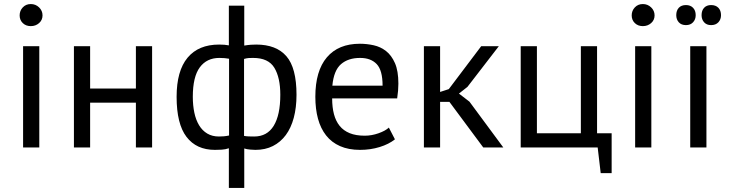

<svg xmlns="http://www.w3.org/2000/svg" viewBox="-20 -728 3608 948"><path d="M94 -500H174V0H94ZM77 -652Q77 -675 92.5 -691.5Q108 -708 132 -708Q156 -708 173 -691.5Q190 -675 190 -652Q190 -629 173 -614Q156 -599 132 -599Q108 -599 92.5 -614Q77 -629 77 -652Z M651 -221H425V0H345V-500H425V-291H651V-500H731V0H651Z M1110 4Q1093 10 1074.5 11Q1056 12 1041 12Q950 12 901 -52Q852 -116 852 -250Q852 -378 906 -443Q960 -508 1062 -508Q1090 -508 1110 -504V-700H1186V-503Q1204 -506 1218 -507Q1232 -508 1245 -508Q1344 -508 1394 -450.5Q1444 -393 1444 -260Q1444 -197 1430.5 -146.5Q1417 -96 1391 -61Q1365 -26 1327.5 -7Q1290 12 1241 12Q1232 12 1214.5 10.5Q1197 9 1186 5V200H1110ZM1230 -442Q1218 -442 1208.5 -441.5Q1199 -441 1185 -437V-57Q1195 -55 1207.5 -54.5Q1220 -54 1235 -54Q1299 -54 1331.5 -107Q1364 -160 1364 -260Q1364 -345 1334.5 -393.5Q1305 -442 1230 -442ZM1061 -54Q1073 -54 1085 -55Q1097 -56 1111 -59V-438Q1099 -440 1088.5 -441Q1078 -442 1063 -442Q1001 -442 966.5 -395.5Q932 -349 932 -250Q932 -208 939.5 -172Q947 -136 963 -109.5Q979 -83 1003.5 -68.5Q1028 -54 1061 -54Z M1930 -40Q1900 -16 1854.5 -2Q1809 12 1758 12Q1701 12 1659 -6.5Q1617 -25 1590 -59.5Q1563 -94 1550 -142Q1537 -190 1537 -250Q1537 -378 1594 -445Q1651 -512 1757 -512Q1791 -512 1825 -504.5Q1859 -497 1886 -476Q1913 -455 1930 -416.5Q1947 -378 1947 -315Q1947 -282 1941 -242H1620Q1620 -198 1629 -164Q1638 -130 1657 -106.5Q1676 -83 1706.5 -70.5Q1737 -58 1781 -58Q1815 -58 1849 -70Q1883 -82 1900 -98ZM1758 -442Q1699 -442 1663.5 -411Q1628 -380 1621 -305H1869Q1869 -381 1840 -411.5Q1811 -442 1758 -442Z M2199 -225H2153V0H2073V-500H2153V-274L2196 -288L2356 -500H2443L2288 -299L2246 -266L2298 -226L2465 0H2366Z M3000 127H2946L2931 0H2551V-500H2631V-70H2848V-500H2928V-70H3000Z M3116 -500H3196V0H3116ZM3099 -652Q3099 -675 3114.5 -691.5Q3130 -708 3154 -708Q3178 -708 3195 -691.5Q3212 -675 3212 -652Q3212 -629 3195 -614Q3178 -599 3154 -599Q3130 -599 3114.5 -614Q3099 -629 3099 -652Z M3319 -653Q3319 -676 3331.5 -689.5Q3344 -703 3367 -703Q3389 -703 3402 -689.5Q3415 -676 3415 -653Q3415 -632 3402 -618Q3389 -604 3367 -604Q3344 -604 3331.5 -618Q3319 -632 3319 -653ZM3444 -653Q3444 -676 3456.5 -689.5Q3469 -703 3491 -703Q3514 -703 3527 -689.5Q3540 -676 3540 -653Q3540 -632 3527 -618Q3514 -604 3491 -604Q3469 -604 3456.5 -618Q3444 -632 3444 -653ZM3388 -500H3468V0H3388Z"/></svg>

Font: PTSans
Style: Regular
Weight: 400
Designer: A.Korolkova, O.Umpeleva, V.Yefimov
Foundry: ParaType Ltd
Version: Version 2.003W OFL